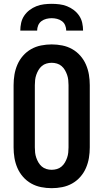

<svg xmlns="http://www.w3.org/2000/svg" viewBox="-20 -975 540 1003"><path d="M250 8Q222 8 194.5 2.5Q167 -3 143 -16.5Q119 -30 100.5 -51Q82 -72 71 -97.5Q60 -123 55.5 -150Q51 -177 51 -205V-530Q51 -558 55.5 -585Q60 -612 71 -637.5Q82 -663 100.5 -684Q119 -705 143 -718.5Q167 -732 194.5 -737.5Q222 -743 250 -743Q278 -743 305.5 -737.5Q333 -732 357 -718.5Q381 -705 399.5 -684Q418 -663 429 -637.5Q440 -612 444.5 -585Q449 -558 449 -530V-205Q449 -177 444.5 -150Q440 -123 429 -97.5Q418 -72 399.5 -51Q381 -30 357 -16.5Q333 -3 305.5 2.5Q278 8 250 8ZM250 -88Q264 -88 277.5 -92Q291 -96 301.5 -105Q312 -114 319 -126Q326 -138 330.5 -151Q335 -164 336.5 -177.5Q338 -191 338 -205V-530Q338 -544 336.5 -557.5Q335 -571 330.5 -584Q326 -597 319 -609Q312 -621 301.5 -630Q291 -639 277.5 -643Q264 -647 250 -647Q236 -647 222.5 -643Q209 -639 198.5 -630Q188 -621 181 -609Q174 -597 169.5 -584Q165 -571 163.5 -557.5Q162 -544 162 -530V-205Q162 -191 163.5 -177.5Q165 -164 169.5 -151Q174 -138 181 -126Q188 -114 198.5 -105Q209 -96 222.5 -92Q236 -88 250 -88ZM86 -815Q86 -835 90.5 -855.5Q95 -876 106.5 -893Q118 -910 134.5 -922.5Q151 -935 170 -942.5Q189 -950 209.5 -952.5Q230 -955 250 -955Q270 -955 290.5 -952.5Q311 -950 330 -942.5Q349 -935 365.5 -922.5Q382 -910 393.5 -893Q405 -876 409.5 -855.5Q414 -835 414 -815H326Q326 -829 320.5 -842.5Q315 -856 303.5 -864.5Q292 -873 278 -876.5Q264 -880 250 -880Q236 -880 222 -876.5Q208 -873 196.5 -864.5Q185 -856 179.5 -842.5Q174 -829 174 -815Z"/></svg>

Font: Iosevka Curly
Style: Bold
Weight: 700
Monospace: yes
Designer: Belleve Invis
Foundry: Belleve Invis
Version: Version 22.1.2; ttfautohint (v1.8.4)